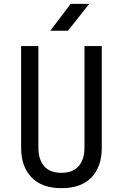

<svg xmlns="http://www.w3.org/2000/svg" viewBox="-20 -970 640 1000"><path d="M300 10Q198 10 144 -46.5Q90 -103 90 -200V-730H180V-200Q180 -140 209.5 -105Q239 -70 300 -70Q360 -70 390 -105Q420 -140 420 -200V-730H510V-200Q510 -102 456.5 -46Q403 10 300 10ZM242 -810 348 -950H445L334 -810Z"/></svg>

Font: Atlassian Mono
Style: Regular
Weight: 400
Monospace: yes
Designer: Philipp Nurullin, Konstantin Bulenkov
Foundry: Modifications by Atlassian Pty Ltd, manufactured by JetBrains
Version: Version 2.304